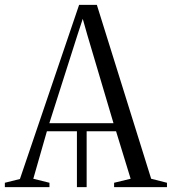

<svg xmlns="http://www.w3.org/2000/svg" viewBox="-30 -770 707 790"><path d="M-10 0V-18L52 -33.5L295.5 -750H368.5L592 -34.5L657 -18V0H439.5V-18L507.5 -34.5L447.5 -230H326.5V0H286.5V-230H163L107 -34.5L173.5 -18V0ZM173 -263H437L329.5 -625.5L310.5 -692.5L288.5 -625.5Z"/></svg>

Font: Merriweather 144pt Light
Style: Regular
Weight: 300
Version: Version 2.100